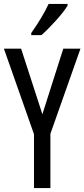

<svg xmlns="http://www.w3.org/2000/svg" viewBox="-20 -963 432 983"><path d="M326 -934V-943H229C208 -898 178 -848 140 -794V-783H192C233 -819 301 -892 326 -934ZM197 -378 88 -714H0L154 -276V0H238V-278L392 -714H304Z"/></svg>

Font: Noto Sans Lao Looped ExtraCondensed
Style: Regular
Weight: 400
Width: 2
Designer: Mark Frömberg, Ben Mitchell
Foundry: The Fontpad Ltd
Version: Version 1.002